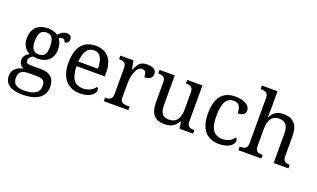

<svg xmlns="http://www.w3.org/2000/svg" viewBox="-97 -1321 3500 2122"><g transform="rotate(20 1653.0 -260.0)"><path d="M231 240C412 240 496 168 496 53C496 -34 450 -96 331 -96H218C166 -96 156 -110 156 -134C156 -163 178 -184 203 -197C216 -194 240 -192 256 -192C377 -192 436 -265 436 -364C436 -421 420 -457 397 -485C410 -493 424 -497 440 -497C467 -497 473 -478 473 -463C510 -463 526 -487 526 -515C526 -543 507 -567 467 -567C423 -567 389 -534 370 -513C351 -530 304 -546 256 -546C131 -546 68 -476 68 -361C68 -294 101 -234 158 -210C113 -183 93 -156 93 -116C93 -73 121 -46 148 -34C81 -22 23 17 23 94C23 186 92 240 231 240ZM253 -240C189 -240 162 -279 162 -364C162 -453 188 -497 252 -497C317 -497 342 -454 342 -365C342 -278 318 -240 253 -240ZM233 191C138 191 104 153 104 88C104 13 153 -7 214 -7H312C379 -7 414 9 414 70C414 144 370 191 233 191Z M825 10C904 10 957 -15 982 -46C995 -61 1001 -76 1001 -89C1001 -106 991 -119 982 -123C958 -87 908 -53 839 -53C743 -53 693 -116 690 -261H1023V-307C1023 -466 944 -546 815 -546C672 -546 593 -451 593 -264C593 -91 680 10 825 10ZM692 -315C699 -430 740 -492 813 -492C893 -492 922 -420 922 -315Z M1395 0V-42H1367C1323 -42 1285 -50 1285 -109V-266C1285 -350 1310 -480 1383 -480C1422 -480 1436 -457 1436 -402C1503 -402 1529 -432 1529 -473C1529 -520 1494 -546 1421 -546C1362 -546 1332 -524 1312 -492C1302 -475 1293 -457 1284 -437H1279L1260 -536H1106V-494H1109C1153 -494 1191 -485 1191 -426V-114C1191 -51 1154 -42 1109 -42H1106V0Z M1817 10C1882 10 1938 -6 1979 -81H1984L1997 0H2156V-42H2153C2109 -42 2071 -50 2071 -109V-536H1892V-494H1895C1940 -494 1977 -485 1977 -422V-216C1977 -119 1939 -54 1851 -54C1770 -54 1746 -104 1746 -191V-536H1567V-494H1570C1614 -494 1652 -485 1652 -426V-186C1652 -49 1712 10 1817 10Z M2462 10C2568 10 2632 -37 2632 -86C2632 -103 2626 -116 2615 -125C2592 -84 2545 -55 2482 -55C2375 -55 2331 -125 2331 -266C2331 -437 2376 -496 2457 -496C2524 -496 2542 -444 2542 -381C2601 -381 2631 -399 2631 -444C2631 -507 2560 -546 2457 -546C2372 -546 2303 -516 2264 -434C2244 -393 2234 -336 2234 -265C2234 -134 2276 -55 2344 -18C2378 1 2417 10 2462 10Z M2958 0V-42H2955C2911 -42 2873 -50 2873 -109V-320C2873 -419 2911 -482 2994 -482C3075 -482 3104 -432 3104 -345V0H3278V-42H3275C3230 -42 3198 -51 3198 -114V-350C3198 -487 3136 -546 3021 -546C2953 -546 2904 -516 2874 -455H2869C2869 -455 2873 -492 2873 -540V-760H2689V-718H2697C2741 -718 2779 -709 2779 -650V-114C2779 -51 2742 -42 2697 -42H2689V0Z"/></g></svg>

Font: Liu Chibing Harmony Marks (Sposobin) Font
Style: Regular
Weight: 400
Designer: Liu Chibing
Foundry: Liu Chibing
Version: Version 1.003